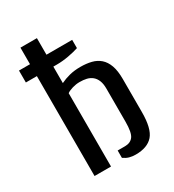

<svg xmlns="http://www.w3.org/2000/svg" viewBox="-173 -799 821 907"><g transform="rotate(-30 237.5 -345.0)"><path d="M20 -544.9V-609.9H80.1V-700.2H169.9V-609.9H310.1V-564.9Q287.1 -557.1 253.7 -551Q220.2 -544.9 189.9 -544.9H169.9V-455.1Q192.9 -466.3 219.5 -473.1Q246.1 -480 279.8 -480Q312 -480 338.6 -473.4Q365.2 -466.8 384.5 -450Q403.8 -433.1 414.3 -404.1Q424.8 -375 424.8 -330.1V-149.9Q424.8 -60.1 394.3 -25.1Q363.8 9.8 299.8 9.8Q280.8 9.8 265.4 5.4Q250 1 234.9 -9.8V-49.8H274.9Q304.7 -49.8 319.8 -69.8Q335 -89.8 335 -149.9V-330.1Q335 -356 327.9 -373.5Q320.8 -391.1 307.9 -401.6Q294.9 -412.1 278.1 -416Q261.2 -419.9 240.2 -419.9Q221.2 -419.9 201.2 -414.1Q181.2 -408.2 169.9 -399.9V0H80.1V-544.9Z"/></g></svg>

Font: 
Style: .
Weight: 400
Designer: Jovanny Lemonad
Foundry: Jovanny Lemonad
Version: Version 1.002